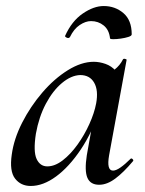

<svg xmlns="http://www.w3.org/2000/svg" viewBox="-20 -604 481 637"><path d="M82 13Q49 13 30 -11.5Q11 -36 19 -91Q26 -143 53.5 -197Q81 -251 120.5 -297Q160 -343 205 -371Q250 -399 291 -399Q310 -399 330 -392Q350 -385 364.5 -368.5Q379 -352 381 -326L327 -357Q342 -359 360 -373Q378 -387 388 -407Q390 -410 395.5 -408.5Q401 -407 400 -405L342 -89Q333 -38 355 -38Q365 -38 380 -48.5Q395 -59 413 -77Q416 -80 420 -76Q424 -72 421 -69Q390 -32 362.5 -11.5Q335 9 309 9Q280 9 270 -14Q260 -37 268 -89L293 -229L313 -246Q287 -166 248 -108Q209 -50 166 -18.5Q123 13 82 13ZM137 -52Q162 -52 188 -72Q214 -92 237 -124Q260 -156 276.5 -192.5Q293 -229 299 -261Q307 -304 292.5 -329.5Q278 -355 246 -355Q216 -354 185.5 -328.5Q155 -303 132 -259.5Q109 -216 99 -160Q90 -101 101.5 -76.5Q113 -52 137 -52ZM345 -477Q342 -505 324 -519.5Q306 -534 282 -534Q264 -534 244.5 -521Q225 -508 212 -481Q208 -476 201.5 -479Q195 -482 196 -485Q218 -534 254.5 -559Q291 -584 324 -584Q362 -584 389.5 -560.5Q417 -537 417 -490Q417 -485 406 -481.5Q395 -478 381 -476Q367 -474 356 -474Q345 -474 345 -477Z"/></svg>

Font: Cormorant Light SemiBold
Style: Italic
Weight: 600
Italic angle: -10°
Version: Version 4.000